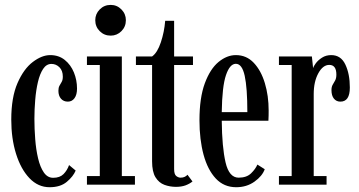

<svg xmlns="http://www.w3.org/2000/svg" viewBox="-20 -754 1464 784"><path d="M182.5 10.5Q135.5 10.5 100.2 -26.5Q65 -63.5 45.5 -126Q26 -188.5 26 -265.5Q26 -356.5 51.5 -414.8Q77 -473 114 -501Q151 -529 185 -529Q220 -529 244.5 -509.2Q269 -489.5 281.8 -458.2Q294.5 -427 294.5 -392.5Q294.5 -367 284.2 -353Q274 -339 257 -339Q239.5 -339 229 -351Q218.5 -363 218.5 -383.5Q218.5 -396 222.8 -403.8Q227 -411.5 231.8 -419.5Q236.5 -427.5 236.5 -441Q236.5 -465.5 222.8 -479.2Q209 -493 190 -493Q169.5 -493 156 -472.5Q142.5 -452 134.8 -418.8Q127 -385.5 123.8 -346Q120.5 -306.5 120.5 -269Q120.5 -228 123.8 -185.8Q127 -143.5 135.5 -107.5Q144 -71.5 159 -49.8Q174 -28 197 -28Q224.5 -28 239.5 -43.2Q254.5 -58.5 262 -80L289 -57.5Q279 -33.5 252.8 -11.5Q226.5 10.5 182.5 10.5Z M432 -608.5Q405.5 -608.5 387.2 -626.8Q369 -645 369 -671.5Q369 -697 387.2 -715.5Q405.5 -734 432 -734Q457.5 -734 475.8 -715.5Q494 -697 494 -671.5Q494 -645 475.8 -626.8Q457.5 -608.5 432 -608.5ZM335 0V-35H387.5V-488.5H335V-523.5H477.5V-35H531V0Z M698.5 9Q674 9 651.5 0.8Q629 -7.5 615 -30Q601 -52.5 601 -95.5V-488.5H535V-523.5H601Q622.5 -538.5 636.8 -581.2Q651 -624 654.5 -669H691V-523.5H768V-488.5H691V-63.5Q691 -42 699.8 -35.2Q708.5 -28.5 717.5 -28.5Q727.5 -28.5 734.8 -32.2Q742 -36 745.5 -40.5L766 -13Q754.5 -3.5 737.8 2.8Q721 9 698.5 9Z M944.5 10.5Q894.5 10.5 861.2 -25Q828 -60.5 811.2 -122.2Q794.5 -184 794.5 -263Q794.5 -354.5 816.2 -413.5Q838 -472.5 872.2 -500.8Q906.5 -529 943 -529Q986.5 -529 1016.2 -497.5Q1046 -466 1061.5 -414.5Q1077 -363 1077 -302.5Q1077 -292 1076.8 -281.8Q1076.5 -271.5 1076 -261H885.5Q886.5 -153.5 901 -91Q915.5 -28.5 954.5 -28.5Q987 -28.5 1005.2 -46.2Q1023.5 -64 1031 -82L1061 -63Q1051 -35 1019 -12.2Q987 10.5 944.5 10.5ZM943 -493.5Q918.5 -493.5 902.8 -447.5Q887 -401.5 885.5 -296H990Q990 -395.5 979.2 -444.5Q968.5 -493.5 943 -493.5Z M1119 0V-35H1171V-488.5H1119V-523.5H1253.5L1258.5 -476Q1260 -482.5 1269.2 -495.2Q1278.5 -508 1294.8 -518.5Q1311 -529 1332.5 -529Q1372 -529 1390.2 -490.5Q1408.5 -452 1408.5 -396.5Q1408.5 -339 1370 -339Q1353.5 -339 1343.5 -351.2Q1333.5 -363.5 1333.5 -386Q1333.5 -399.5 1338.5 -408Q1343.5 -416.5 1348.5 -425.5Q1353.5 -434.5 1353.5 -449.5Q1353.5 -489 1324.5 -489Q1298.5 -489 1279.8 -454.8Q1261 -420.5 1261 -370V-35H1313.5V0Z"/></svg>

Font: Imbue 10pt Medium
Style: Regular
Weight: 500
Designer: Tyler Finck
Foundry: Etcetera Type Company
Version: Version 1.102; ttfautohint (v1.8.3)